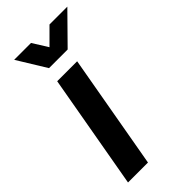

<svg xmlns="http://www.w3.org/2000/svg" viewBox="-230 -777 830 830"><g transform="rotate(-45 185.5 -361.5)"><path d="M19 0 112 -526H234L141 0ZM371 -723 241 -591H127L46 -723H149L214 -619H158L262 -723Z"/></g></svg>

Font: Archivo Variable SemiBold
Style: Italic
Weight: 600
Italic angle: -10°
Designer: Hector Gatti
Foundry: Omnibus-Type
Version: Version 2.001